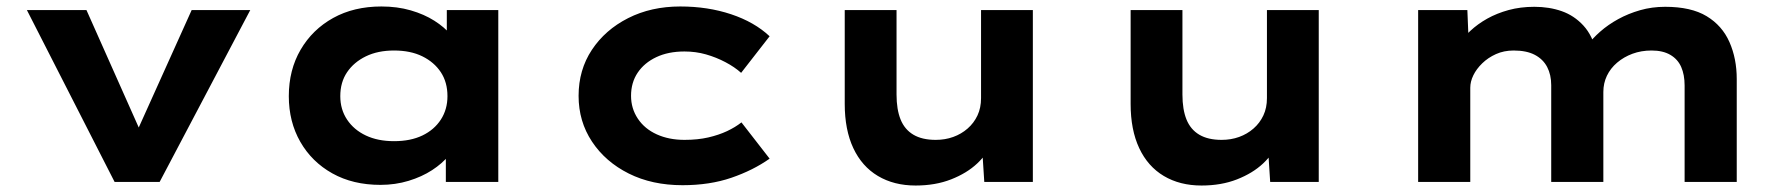

<svg xmlns="http://www.w3.org/2000/svg" viewBox="-20 -562 5532 593"><path d="M334 0 63 -531H247L430 -120L385 -116L572 -531H753L473 0Z M1155 9Q1070 9 1006.5 -26.5Q943 -62 907.5 -124Q872 -186 872 -265Q872 -346 908.5 -408.5Q945 -471 1009 -506.5Q1073 -542 1158 -542Q1207 -542 1248.5 -530Q1290 -518 1321.5 -498Q1353 -478 1372.5 -454.5Q1392 -431 1398 -407L1360 -405V-531H1519V0H1357V-141L1391 -132Q1387 -107 1366.5 -82Q1346 -57 1314.5 -36.5Q1283 -16 1242 -3.5Q1201 9 1155 9ZM1197 -126Q1248 -126 1284.5 -143.5Q1321 -161 1341.5 -192.5Q1362 -224 1362 -265Q1362 -308 1341.5 -339Q1321 -370 1284.5 -388Q1248 -406 1197 -406Q1147 -406 1110 -388Q1073 -370 1052 -339Q1031 -308 1031 -265Q1031 -224 1052 -192.5Q1073 -161 1110 -143.5Q1147 -126 1197 -126Z M2088 10Q1994 10 1922 -26Q1850 -62 1808.5 -124.5Q1767 -187 1767 -266Q1767 -346 1808 -408Q1849 -470 1920 -506Q1991 -542 2081 -542Q2166 -542 2238 -518Q2310 -494 2357 -450L2269 -337Q2249 -355 2220.5 -370Q2192 -385 2160.5 -394Q2129 -403 2094 -403Q2044 -403 2007 -385.5Q1970 -368 1949.5 -337.5Q1929 -307 1929 -266Q1929 -227 1950 -195.5Q1971 -164 2008.5 -147Q2046 -130 2094 -130Q2135 -130 2167.5 -137.5Q2200 -145 2225.5 -157Q2251 -169 2270 -184L2357 -72Q2306 -36 2239 -13Q2172 10 2088 10Z M2808 11Q2741 11 2691.5 -18.5Q2642 -48 2615.5 -104.5Q2589 -161 2589 -241V-531H2749V-270Q2749 -224 2761.5 -193Q2774 -162 2801 -146Q2828 -130 2870 -130Q2899 -130 2924 -139Q2949 -148 2968.5 -165Q2988 -182 2999 -205.5Q3010 -229 3010 -259V-531H3170V0H3020L3013 -109L3042 -121Q3030 -87 2998 -57Q2966 -27 2917.5 -8Q2869 11 2808 11Z M3691 11Q3624 11 3574.5 -18.5Q3525 -48 3498.5 -104.5Q3472 -161 3472 -241V-531H3632V-270Q3632 -224 3644.5 -193Q3657 -162 3684 -146Q3711 -130 3753 -130Q3782 -130 3807 -139Q3832 -148 3851.5 -165Q3871 -182 3882 -205.5Q3893 -229 3893 -259V-531H4053V0H3903L3896 -109L3925 -121Q3913 -87 3881 -57Q3849 -27 3800.5 -8Q3752 11 3691 11Z M4360 0V-531H4512L4517 -409L4483 -421Q4498 -445 4521 -466.5Q4544 -488 4573.5 -504.5Q4603 -521 4639.5 -531Q4676 -541 4719 -541Q4765 -541 4803.5 -527.5Q4842 -514 4870.5 -483Q4899 -452 4911 -400L4873 -404L4881 -420Q4898 -443 4922.5 -464.5Q4947 -486 4978 -503Q5009 -520 5045.5 -530.5Q5082 -541 5123 -541Q5203 -541 5251 -512Q5299 -483 5321.5 -432Q5344 -381 5344 -318V0H5183V-298Q5183 -331 5172.5 -355Q5162 -379 5139 -392.5Q5116 -406 5081 -406Q5049 -406 5022 -396Q4995 -386 4974.5 -368.5Q4954 -351 4943 -328Q4932 -305 4932 -278V0H4771V-299Q4771 -331 4758.5 -355Q4746 -379 4720.5 -392.5Q4695 -406 4655 -406Q4625 -406 4600.5 -395Q4576 -384 4558 -366.5Q4540 -349 4530.5 -329.5Q4521 -310 4521 -291V0Z"/></svg>

Font: Lexend Mega
Style: Bold
Weight: 700
Version: Version 1.007